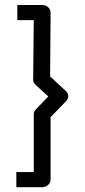

<svg xmlns="http://www.w3.org/2000/svg" viewBox="-20 -617 344 780"><path d="M50.3 -535.2V-596.7H151.9Q165.5 -596.7 175.5 -587.6Q185.5 -578.6 185.5 -565.4L183.6 -306.6L246.6 -248Q256.8 -239.3 257.1 -227.1Q257.3 -214.8 248.5 -206.1L185.5 -141.1V112.3Q185.5 125.5 175 134.5Q164.6 143.6 151.4 143.6H46.4V82H117.2V-152.8Q117.2 -163.6 125.5 -172.4L176.3 -225.1L124.5 -272.5Q114.7 -281.2 114.7 -294.4L117.2 -535.2Z"/></svg>

Font: Panteley
Style: Regular
Weight: 500
Designer: Kalashnikov Yuriy
Foundry: Øêîëà ïàâà èìåíè ñâÿòîãî àâíîàïîñòîëüíîãî Âëàäèìèà
Version: Version 1.80 April 12, 2018